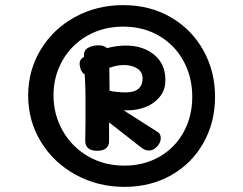

<svg xmlns="http://www.w3.org/2000/svg" viewBox="-20 -730 950 750"><path d="M820 -352Q820 -252 774.5 -171.5Q729 -91 648.5 -45.5Q568 0 466 0Q362 0 275.5 -47.5Q189 -95 139.5 -176.5Q90 -258 90 -357Q90 -455 139 -536Q188 -617 273 -663.5Q358 -710 461 -710Q565 -710 646.5 -663Q728 -616 774 -534Q820 -452 820 -352ZM731 -352Q731 -429 697 -491.5Q663 -554 601.5 -590Q540 -626 461 -626Q383 -626 321 -590.5Q259 -555 224 -493.5Q189 -432 189 -358Q189 -283 224.5 -220Q260 -157 323 -120Q386 -83 466 -83Q542 -83 602.5 -117.5Q663 -152 697 -213.5Q731 -275 731 -352ZM480 -299H463L595 -215Q608 -208 608 -190Q608 -173 593.5 -157.5Q579 -142 562 -142Q547 -142 534 -152L406 -252V-176Q406 -161 394.5 -151Q383 -141 360 -141Q313 -141 313 -180L314 -256V-350Q314 -387 311 -439Q301 -445 296 -457.5Q291 -470 291 -483Q291 -498 308 -508V-515Q308 -535 325.5 -544Q343 -553 364 -553Q387 -553 398 -542Q435 -552 471 -552Q539 -552 582.5 -516Q626 -480 626 -418Q626 -378 603.5 -351Q581 -324 547.5 -311.5Q514 -299 480 -299ZM471 -369Q504 -369 520.5 -383Q537 -397 537 -424Q537 -449 516 -462.5Q495 -476 464 -476Q437 -476 407 -465Q407 -413 408 -376Q415 -373 436 -371Q457 -369 471 -369Z"/></svg>

Font: Mali
Style: Bold
Weight: 700
Designer: Kitiyaporn Chalermlarp | Katatrad Aksorn Co.,Ltd.
Foundry: Cadson Demak Co.,Ltd.
Version: Version 1.000; ttfautohint (v1.6)